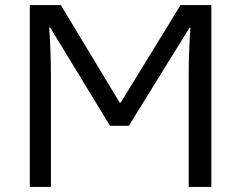

<svg xmlns="http://www.w3.org/2000/svg" viewBox="-20 -734 947 754"><path d="M97 0V-714H219L450 -331H454L689 -714H810V0H721V-430Q721 -484 723 -537.5Q725 -591 728 -625H724L486 -240H412L177 -626H173Q176 -593 178 -539Q180 -485 180 -430V0Z"/></svg>

Font: Go Noto Current
Style: Regular
Weight: 400
Designer: Monotype Design Team
Foundry: Monotype Imaging Inc.
Version: Version 2.007; ttfautohint (v1.8) -l 8 -r 50 -G 200 -x 14 -D